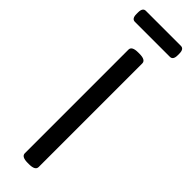

<svg xmlns="http://www.w3.org/2000/svg" viewBox="-291 -861 865 865"><g transform="rotate(45 141.0 -428.5)"><path d="M145 -702Q185 -702 185 -680V-20Q185 2 145 2H137Q97 2 97 -20V-680Q97 -702 137 -702ZM252 -859Q272 -859 272 -829V-819Q272 -789 252 -789H29Q9 -789 9 -819V-829Q9 -859 29 -859Z"/></g></svg>

Font: Asap VF Beta
Style: Regular
Weight: 400
Designer: Pablo Cosgaya
Foundry: Pablo Cosgaya
Version: Version 1.007